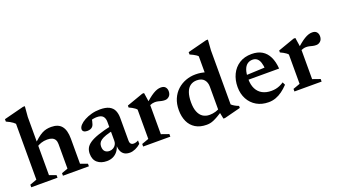

<svg xmlns="http://www.w3.org/2000/svg" viewBox="-60 -1230 3101 1756"><g transform="rotate(-20 1490.0 -352.5)"><path d="M325 -25 386 -47V-286.5Q386 -311 376.8 -327.5Q367.5 -344 348.8 -352.2Q330 -360.5 301.5 -360.5Q269 -360.5 240.5 -350.8Q212 -341 195.5 -326L177.5 -348Q211 -381.5 237.2 -403Q263.5 -424.5 285.5 -436Q307.5 -447.5 329.2 -452Q351 -456.5 375.5 -456.5Q443.5 -456.5 476.2 -416.5Q509 -376.5 509 -293.5V-49.5L577.5 -25V0H325ZM272 0H16.5V-25L84 -49.5V-593Q76.5 -601.5 65.2 -609.8Q54 -618 38.5 -626.8Q23 -635.5 3.5 -644V-667.5L197 -717H215L206.5 -615V-49L272 -25Z M903.5 -280.5 905 -234.5Q854.5 -224.5 822.8 -213.2Q791 -202 774 -189.5Q757 -177 750.5 -162.8Q744 -148.5 744 -131.5Q744 -98.5 760.2 -82.8Q776.5 -67 804 -67Q824 -67 840.2 -76.8Q856.5 -86.5 866 -102.5Q875.5 -118.5 875.5 -137.5V-324Q875.5 -359 857.8 -378.5Q840 -398 799 -398Q782 -398 764.2 -394.8Q746.5 -391.5 731.5 -385L753.5 -417Q750.5 -394 747 -377.2Q743.5 -360.5 739.2 -349Q735 -337.5 729.5 -330.5Q721.5 -319.5 707.2 -314Q693 -308.5 675.5 -308.5Q653.5 -308.5 641.8 -317.2Q630 -326 630 -340Q630 -359.5 648 -379.5Q666 -399.5 697 -416.5Q728 -433.5 767.2 -444Q806.5 -454.5 849 -454.5Q905 -454.5 937.8 -437.8Q970.5 -421 984.2 -390.5Q998 -360 998 -318V-96.5Q998 -82.5 1002.2 -73.2Q1006.5 -64 1014.5 -59.5Q1022.5 -55 1034.5 -55Q1044.5 -55 1056.5 -58.2Q1068.5 -61.5 1080.5 -68.5V-35Q1056 -13 1027.5 -0.8Q999 11.5 974 11.5Q942 11.5 921.2 -1.2Q900.5 -14 890.2 -38.2Q880 -62.5 879 -95.5L883.5 -98.5Q875 -62.5 856 -37.8Q837 -13 810 -0.5Q783 12 750.5 12Q693.5 12 658.5 -17.5Q623.5 -47 623.5 -105.5Q623.5 -134.5 635.2 -158.5Q647 -182.5 677.5 -203.5Q708 -224.5 762.8 -243.2Q817.5 -262 903.5 -280.5Z M1441 -452.5Q1471 -452.5 1484.8 -436.2Q1498.5 -420 1498.5 -396Q1498.5 -364.5 1480.5 -347.5Q1462.5 -330.5 1439 -330.5Q1420 -330.5 1405 -334.2Q1390 -338 1375.8 -341.5Q1361.5 -345 1344 -345Q1332 -345 1320 -342.2Q1308 -339.5 1296.5 -334.2Q1285 -329 1274.5 -320.5L1262.5 -344Q1293 -373.5 1318.2 -394Q1343.5 -414.5 1365 -427.5Q1386.5 -440.5 1405 -446.5Q1423.5 -452.5 1441 -452.5ZM1296 -356V-51L1370 -25V0H1105.5V-25L1173.5 -49.5V-335Q1166 -344 1155.5 -351.5Q1145 -359 1131.8 -366.5Q1118.5 -374 1102.5 -381V-400L1263.5 -457H1280.5Z M1866 -306Q1866 -348.5 1842.8 -375Q1819.5 -401.5 1772.5 -401.5Q1735.5 -401.5 1709 -382.5Q1682.5 -363.5 1668.8 -325.2Q1655 -287 1655 -229Q1655 -173.5 1670 -136.8Q1685 -100 1712.2 -82Q1739.5 -64 1777 -64Q1806.5 -64 1836 -72.5Q1865.5 -81 1893.5 -100V-61Q1858 -38.5 1832.8 -24Q1807.5 -9.5 1788.2 -1.5Q1769 6.5 1753.2 9.2Q1737.5 12 1721 12Q1657 12 1613.2 -14.8Q1569.5 -41.5 1547.5 -89.5Q1525.5 -137.5 1525.5 -200.5Q1525.5 -262 1546 -309.5Q1566.5 -357 1602.2 -389.8Q1638 -422.5 1683.8 -439.5Q1729.5 -456.5 1779.5 -456.5Q1807 -456.5 1832 -452.5Q1857 -448.5 1883.2 -439.8Q1909.5 -431 1940.5 -416L1866 -400V-601.5Q1859 -609.5 1847.8 -617Q1836.5 -624.5 1822.2 -631.8Q1808 -639 1792 -646V-669L1979 -717H1996.5L1989 -614.5V-88.5Q1994 -83.5 2002 -77.8Q2010 -72 2019.5 -66.5Q2029 -61 2038.5 -56.8Q2048 -52.5 2057 -49.5V-29.5L1899 11H1883L1866 -73Z M2325.5 -456.5Q2385 -456.5 2426 -432Q2467 -407.5 2490 -360.2Q2513 -313 2518 -245H2191.5L2192 -290L2449 -301L2397.5 -276Q2395.5 -319 2386.2 -347.5Q2377 -376 2359.5 -390.2Q2342 -404.5 2316 -404.5Q2287.5 -404.5 2265.8 -389Q2244 -373.5 2232 -339.8Q2220 -306 2220 -250Q2220 -194 2239.8 -155.2Q2259.5 -116.5 2296.2 -96.8Q2333 -77 2383.5 -77Q2406 -77 2426.2 -81Q2446.5 -85 2466 -93.5Q2485.5 -102 2505 -115L2518 -87.5Q2488.5 -56.5 2458 -34.2Q2427.5 -12 2394.5 0Q2361.5 12 2325 12Q2258.5 12 2208.5 -17Q2158.5 -46 2130.8 -97.5Q2103 -149 2103 -215.5Q2103 -283 2129.2 -337.8Q2155.5 -392.5 2205.2 -424.5Q2255 -456.5 2325.5 -456.5Z M2913.5 -452.5Q2943.5 -452.5 2957.2 -436.2Q2971 -420 2971 -396Q2971 -364.5 2953 -347.5Q2935 -330.5 2911.5 -330.5Q2892.5 -330.5 2877.5 -334.2Q2862.5 -338 2848.2 -341.5Q2834 -345 2816.5 -345Q2804.5 -345 2792.5 -342.2Q2780.5 -339.5 2769 -334.2Q2757.5 -329 2747 -320.5L2735 -344Q2765.5 -373.5 2790.8 -394Q2816 -414.5 2837.5 -427.5Q2859 -440.5 2877.5 -446.5Q2896 -452.5 2913.5 -452.5ZM2768.5 -356V-51L2842.5 -25V0H2578V-25L2646 -49.5V-335Q2638.5 -344 2628 -351.5Q2617.5 -359 2604.2 -366.5Q2591 -374 2575 -381V-400L2736 -457H2753Z"/></g></svg>

Font: Newsreader 16pt 16pt SemiBold
Style: Regular
Weight: 600
Version: Version 1.003